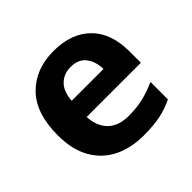

<svg xmlns="http://www.w3.org/2000/svg" viewBox="-141 -712 879 879"><g transform="rotate(-45 298.5 -273.0)"><path d="M306 -556Q420 -556 485.5 -492Q551 -428 551 -308V-235H200Q203 -173 238.5 -137.5Q274 -102 341 -102Q392 -102 434 -112Q476 -122 520 -142V-29Q480 -9 435 0.5Q390 10 325 10Q244 10 181.5 -20.5Q119 -51 83 -113Q47 -175 47 -269Q47 -412 118.5 -484Q190 -556 306 -556ZM310 -449Q265 -449 236.5 -420.5Q208 -392 204 -336H410Q409 -385 384.5 -417Q360 -449 310 -449Z"/></g></svg>

Font: Noto Sans Meetei Mayek
Style: Bold
Weight: 700
Designer: Monotype Design Team and Neelakash Kshetrimayum
Foundry: Monotype Imaging Inc.
Version: Version 2.002; ttfautohint (v1.8.4.7-5d5b)